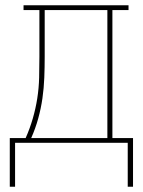

<svg xmlns="http://www.w3.org/2000/svg" viewBox="-20 -540 540 726"><path d="M17 166V-18H77Q93 -54 104 -92Q115 -130 121 -168.5Q127 -207 128 -246.5Q129 -286 129 -325V-502H69V-520H466V-502H405V-18H483V166H463V0H37V166ZM98 -18H386V-502H149V-325Q149 -286 147.5 -246.5Q146 -207 140.5 -168.5Q135 -130 124.5 -92Q114 -54 98 -18Z"/></svg>

Font: Iosevka Curly Slab Thin
Style: Regular
Weight: 100
Monospace: yes
Designer: Belleve Invis
Foundry: Belleve Invis
Version: Version 22.1.2; ttfautohint (v1.8.4)